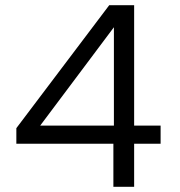

<svg xmlns="http://www.w3.org/2000/svg" viewBox="-20 -720 695 740"><path d="M417 -166H43V-226L401 -700H497V-236H599V-166H497V0H417ZM419 -236V-615L135 -236Z"/></svg>

Font: Albert Sans
Style: Regular
Weight: 400
Designer: Andreas Rasmussen
Foundry: a.Foundry
Version: Version 1.025